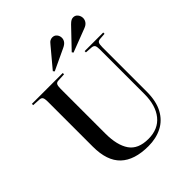

<svg xmlns="http://www.w3.org/2000/svg" viewBox="-257 -1102 1271 1271"><g transform="rotate(-45 379.0 -466.0)"><path d="M390 14Q259 14 193 -49Q127 -112 127 -244V-668Q127 -693 120.5 -704Q114 -715 93 -715L42 -718V-730H331V-718L277 -715Q260 -715 253.5 -704.5Q247 -694 247 -665V-247Q247 -138 287.5 -79Q328 -20 424 -20Q516 -20 565.5 -81.5Q615 -143 615 -250V-668Q615 -694 608.5 -704Q602 -714 581 -715L536 -718V-730H710V-718L669 -715Q649 -714 643 -703.5Q637 -693 637 -665V-250Q637 -160 605.5 -101.5Q574 -43 518 -14.5Q462 14 390 14ZM301 -775 293 -785 406 -920Q418 -936 428.5 -941Q439 -946 448 -946Q469 -946 480.5 -931.5Q492 -917 492 -899Q492 -882 482 -868.5Q472 -855 450 -845ZM477 -775 470 -785 597 -918Q611 -932 620.5 -937Q630 -942 640 -942Q660 -942 672 -926.5Q684 -911 684 -892Q684 -875 673.5 -860.5Q663 -846 641 -838Z"/></g></svg>

Font: Literata 72pt Medium
Style: Regular
Weight: 500
Designer: Latin by Veronika Burian and Jose Scaglione. Greek by Irene Vlachou. Cyrillic by Vera Evstafieva.
Foundry: TypeTogether
Version: Version 3.002